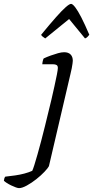

<svg xmlns="http://www.w3.org/2000/svg" viewBox="-154 -769 480 989"><path d="M-56 200Q-62 200 -73 196Q-84 192 -96.5 186Q-109 180 -119 173.5Q-129 167 -134 162Q-133 154 -131.5 149.5Q-130 145 -127 141Q-100 138 -75.5 134.5Q-51 131 -28.5 125Q-6 119 12 111Q16 103 23 81Q30 59 39 27Q48 -5 58 -42.5Q68 -80 77.5 -119Q87 -158 96 -195Q103 -222 111 -256.5Q119 -291 126.5 -325Q134 -359 139 -384.5Q144 -410 144 -419Q144 -430 137.5 -434Q131 -438 119 -438H64Q64 -444 66 -453.5Q68 -463 71 -468Q88 -476 107.5 -483Q127 -490 145 -495Q163 -500 176 -500Q198 -500 209.5 -488.5Q221 -477 221 -456Q221 -451 219.5 -441Q218 -431 215.5 -417Q213 -403 209 -388L98 87Q93 97 75 116Q57 135 33 154Q9 173 -15.5 186.5Q-40 200 -56 200ZM79 -571Q71 -576 65 -581Q59 -586 58 -590Q104 -646 135 -681Q166 -716 185 -732.5Q204 -749 212 -749Q220 -749 233.5 -731.5Q247 -714 265 -679Q283 -644 306 -590Q302 -586 298 -580.5Q294 -575 284 -571L202 -671Z"/></svg>

Font: Texturina Medium 12pt ExtraLight
Style: Italic
Weight: 250
Italic angle: -11°
Version: Version 1.002